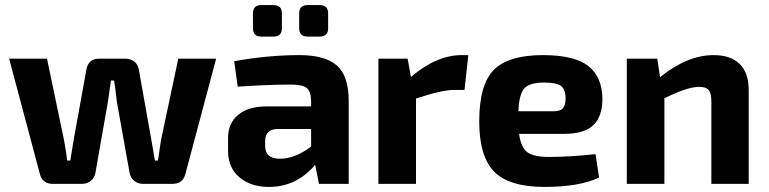

<svg xmlns="http://www.w3.org/2000/svg" viewBox="-20 -724 3026 756"><path d="M831 -493 710 -39Q700 0 659 0H543Q523 0 508 -12.5Q493 -25 490 -45L440 -324Q439 -333 435.5 -362Q432 -391 429 -407H417L405 -324L356 -45Q353 -25 338 -12.5Q323 0 302 0H188Q147 0 137 -39L16 -493H165L232 -173Q242 -119 244 -92H257Q259 -106 263.5 -133Q268 -160 270 -173L320 -449Q327 -493 371 -493H475Q495 -493 509.5 -481Q524 -469 527 -448L576 -173Q578 -159 583 -132Q588 -105 590 -92H602L614 -173L682 -493Z M1057 -580H1009Q976 -580 976 -613V-671Q976 -704 1009 -704H1057Q1090 -704 1090 -671V-613Q1090 -580 1057 -580ZM1239 -580H1191Q1158 -580 1158 -613V-671Q1158 -704 1191 -704H1239Q1272 -704 1272 -671V-613Q1272 -580 1239 -580ZM916 -383 902 -483Q1035 -507 1159 -507Q1259 -507 1306 -466.5Q1353 -426 1353 -326V0H1236L1221 -75Q1147 12 1039 12Q968 12 923 -25.5Q878 -63 878 -130V-180Q878 -239 918 -272Q958 -305 1029 -305H1205V-327Q1204 -365 1187.5 -378Q1171 -391 1124 -391Q1042 -391 916 -383ZM1024 -169V-150Q1024 -99 1082 -99Q1142 -99 1205 -147V-216H1072Q1024 -215 1024 -169Z M1824 -507 1809 -370H1769Q1720 -370 1618 -336V0H1470V-493H1585L1598 -421Q1699 -507 1798 -507Z M2202 -197H2024Q2031 -143 2056.5 -124.5Q2082 -106 2141 -106Q2220 -106 2325 -117L2339 -25Q2262 12 2124 12Q1985 12 1926 -48Q1867 -108 1867 -246Q1867 -391 1924.5 -449Q1982 -507 2118 -507Q2241 -507 2296 -464.5Q2351 -422 2352 -335Q2352 -266 2316.5 -231.5Q2281 -197 2202 -197ZM2021 -286H2161Q2188 -286 2197.5 -299Q2207 -312 2207 -337Q2207 -372 2189 -385.5Q2171 -399 2123 -399Q2066 -399 2045 -376.5Q2024 -354 2021 -286Z M2568 -493 2579 -420Q2686 -507 2790 -507Q2857 -507 2892.5 -472Q2928 -437 2928 -370V0H2781V-324Q2781 -357 2770.5 -369.5Q2760 -382 2733 -382Q2686 -382 2596 -337V0H2448V-493Z"/></svg>

Font: Exo 2.0
Style: Bold
Weight: 700
Designer: Natanael Gama
Version: Version 1.001;PS 001.001;hotconv 1.0.70;makeotf.lib2.5.58329